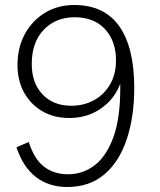

<svg xmlns="http://www.w3.org/2000/svg" viewBox="-20 -740 640 768"><path d="M277 -720Q397 -720 457 -635Q517 -550 517 -389Q517 -273 487 -183Q457 -93 397.5 -42.5Q338 8 249 8Q175 8 123 -32.5Q71 -73 46 -151L95 -172Q117 -103 156.5 -73Q196 -43 252 -43Q313 -43 360 -80Q407 -117 434 -192.5Q461 -268 461 -385V-405Q437 -342 382.5 -305Q328 -268 257 -268Q195 -268 148.5 -295.5Q102 -323 76 -370.5Q50 -418 50 -479Q50 -551 80 -605Q110 -659 161 -689.5Q212 -720 277 -720ZM279 -671Q203 -671 155 -621Q107 -571 107 -484Q107 -408 150 -362.5Q193 -317 265 -317Q315 -317 355.5 -339Q396 -361 420 -402Q444 -443 444 -498Q444 -576 400 -623.5Q356 -671 279 -671Z"/></svg>

Font: Livvic Light
Style: Regular
Weight: 300
Designer: Jacques Le Bailly, Baron von Fonthausen
Version: Version 1.001; ttfautohint (v1.8.2)